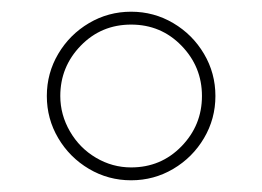

<svg xmlns="http://www.w3.org/2000/svg" viewBox="-20 -747 448 328"><path d="M204 -727Q243 -727 276 -707.5Q309 -688 328.5 -655Q348 -622 348 -583Q348 -544 328.5 -511Q309 -478 276 -458.5Q243 -439 204 -439Q165 -439 132 -458.5Q99 -478 79.5 -511Q60 -544 60 -583Q60 -622 79.5 -655Q99 -688 132 -707.5Q165 -727 204 -727ZM204 -461Q255 -461 290 -497Q325 -533 325 -583Q325 -633 290 -669Q255 -705 204 -705Q153 -705 118 -669Q83 -633 83 -583Q83 -551 99.5 -522.5Q116 -494 144 -477.5Q172 -461 204 -461Z"/></svg>

Font: Prompt Thin
Style: Regular
Weight: 100
Designer: Katatrad Team
Foundry: CadsonDemak
Version: Version 1.030